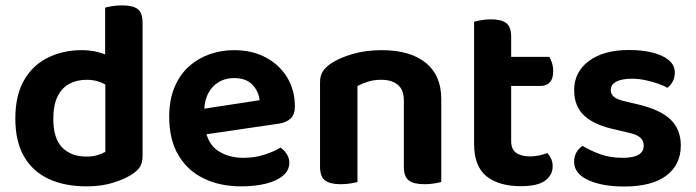

<svg xmlns="http://www.w3.org/2000/svg" viewBox="-20 -679 2591 715"><path d="M372.2 -113.3V-419L510.9 -419.3V-96.5Q510.9 -73.5 501.1 -57.7Q491.3 -41.9 470 -28.9Q444 -12 401.1 1.5Q358.2 15 302.9 15Q221 15 161.4 -12.7Q101.8 -40.3 69.4 -96.4Q37.1 -152.6 37.1 -236.9Q37.1 -324.6 69.9 -380.9Q102.7 -437.2 159 -464.7Q215.3 -492.2 283.9 -492.2Q320.3 -492.2 349.3 -483.8Q378.4 -475.4 396.4 -464.1V-347.8Q381.4 -360.9 357.5 -371.4Q333.6 -381.9 302.5 -381.9Q266.1 -381.9 238 -366.8Q210 -351.6 194.2 -319.5Q178.5 -287.4 178.5 -236.2Q178.5 -163.7 211.6 -129.8Q244.7 -95.9 301.9 -95.9Q325.7 -95.9 343.2 -101.4Q360.8 -106.9 372.2 -113.3ZM510.9 -391.4 371.5 -391V-650.6Q380.5 -653.3 397.6 -656.1Q414.7 -659 434.3 -659Q474.7 -659 492.8 -645.2Q510.9 -631.4 510.9 -593.9Z M696.8 -171.4 691.5 -266.8 946.6 -305.8Q943.9 -337.7 920.5 -363Q897.1 -388.2 851.6 -388.2Q804.1 -388.2 772.8 -355.9Q741.6 -323.6 740.3 -263.7L744.2 -200.8Q753.2 -143.3 792.1 -117.3Q831 -91.3 886.9 -91.3Q928.9 -91.3 965.5 -103.3Q1002.2 -115.3 1024.2 -129.3Q1038.5 -120.4 1047.9 -105.2Q1057.4 -90.1 1057.4 -72.9Q1057.4 -44.6 1033.9 -24.8Q1010.4 -5 970 5Q929.5 15 877.6 15Q800 15 739.5 -14Q679 -43 644.6 -100.8Q610.1 -158.6 610.1 -244.6Q610.1 -307.5 629.9 -354.3Q649.7 -401.1 683.5 -431.5Q717.3 -461.8 760.6 -477Q803.9 -492.2 851.3 -492.2Q918.9 -492.2 969.6 -465.2Q1020.4 -438.2 1049.2 -391Q1078.1 -343.9 1078.1 -282.5Q1078.1 -252.6 1062.1 -237.5Q1046.2 -222.4 1017.6 -218.4Z M1623.3 -310.3V-214.9H1483.9V-305.6Q1483.9 -345.1 1461 -363.5Q1438.1 -381.9 1400.2 -381.9Q1373.4 -381.9 1351.3 -375.2Q1329.3 -368.5 1311.2 -358.8V-214.9H1171.8V-372.7Q1171.8 -397.6 1182.3 -413.4Q1192.8 -429.2 1213.1 -442.9Q1244.4 -463.8 1293.3 -478Q1342.3 -492.2 1401.6 -492.2Q1507.1 -492.2 1565.2 -445.4Q1623.3 -398.6 1623.3 -310.3ZM1171.8 -262H1311.2V-1.3Q1302.3 1.3 1285.3 4.1Q1268.4 7 1248.5 7Q1209 7 1190.4 -7.1Q1171.8 -21.2 1171.8 -58.1ZM1483.9 -262H1623.3V-1.3Q1614.3 1.3 1597.2 4.1Q1580.1 7 1560.6 7Q1520.7 7 1502.3 -7.1Q1483.9 -21.2 1483.9 -58.1Z M1745.5 -264H1883.6V-153.1Q1883.6 -123 1902.3 -109.8Q1921 -96.6 1954.4 -96.6Q1970.1 -96.6 1987.8 -100.2Q2005.5 -103.9 2018.1 -109.3Q2026.1 -100.7 2032.1 -88.4Q2038.1 -76.1 2038.1 -59.4Q2038.1 -27.5 2010.4 -6.6Q1982.8 14.3 1919.6 14.3Q1837.8 14.3 1791.6 -22.6Q1745.5 -59.6 1745.5 -143.4ZM1832 -358.9V-467.2H2025.8Q2030.8 -459.2 2035.4 -444.9Q2040.1 -430.7 2040.1 -414.1Q2040.1 -385.5 2027.1 -372.2Q2014.2 -358.9 1992.2 -358.9ZM1883.6 -238H1745.5V-598Q1754.4 -600.6 1771.5 -603.8Q1788.6 -607 1807.9 -607Q1847.4 -607 1865.5 -592.9Q1883.6 -578.7 1883.6 -541.9Z M2515.3 -137.5Q2515.3 -65.6 2461.3 -25Q2407.4 15.6 2304.5 15.6Q2222.6 15.6 2170.3 -8.5Q2118 -32.7 2118 -76.5Q2118 -96.4 2126.8 -111.6Q2135.6 -126.7 2149.3 -135.7Q2177.6 -118.7 2214.6 -105Q2251.6 -91.3 2299.6 -91.3Q2377.2 -91.3 2377.2 -136.9Q2377.2 -156 2363.3 -167.5Q2349.4 -179.1 2319.4 -185.1L2271.4 -196.6Q2193.9 -212.9 2156 -248Q2118.1 -283.1 2118.1 -343.3Q2118.1 -410.9 2173 -451.8Q2227.8 -492.8 2322.4 -492.8Q2370.8 -492.8 2409.4 -483.3Q2448 -473.8 2470.5 -455Q2493 -436.2 2493 -409Q2493 -390 2485.1 -375.4Q2477.3 -360.8 2465 -351.8Q2453.7 -359.2 2431.9 -367Q2410.1 -374.9 2383.7 -380.4Q2357.4 -385.9 2333.4 -385.9Q2296.6 -385.9 2275.6 -375.2Q2254.5 -364.4 2254.5 -343.3Q2254.5 -328.6 2266.4 -318.4Q2278.2 -308.1 2308.3 -301.5L2352.2 -291.1Q2438.7 -271.1 2477 -234Q2515.3 -196.8 2515.3 -137.5Z"/></svg>

Font: Baloo Tammudu 2
Style: Regular
Weight: 400
Designer: Maithili Shingre, Omkar Shende and Ek Type
Foundry: Ek Type
Version: Version 1.700